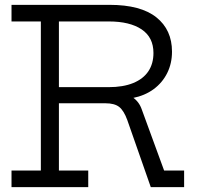

<svg xmlns="http://www.w3.org/2000/svg" viewBox="-20 -772 817 792"><path d="M464 -393Q500 -389 527 -370.8Q554 -352.5 565 -320L657 -68.5H739.5V0H602L505 -277Q491 -315.5 471.8 -330.8Q452.5 -346 415 -346H378ZM295.5 -683.5V-752H432Q560.5 -752 625 -700.5Q689.5 -649 689.5 -559Q689.5 -510.5 669.8 -470.8Q650 -431 613.8 -404.2Q577.5 -377.5 527 -367.5V-354L428.5 -346H212.5V-412.5H428Q488 -412.5 529.5 -429.5Q571 -446.5 592 -478Q613 -509.5 613 -553.5Q613 -618 564.2 -650.8Q515.5 -683.5 429 -683.5ZM27.5 -683.5V-752H344V-683.5H223V-68.5H344V0H27.5V-68.5H148.5V-683.5Z"/></svg>

Font: Hepta Slab
Style: Regular
Weight: 400
Designer: Michael LaGattuta
Foundry: Michael LaGattuta
Version: Version 1.100